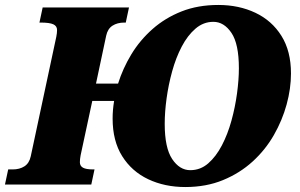

<svg xmlns="http://www.w3.org/2000/svg" viewBox="-55 -744 1208 774"><path d="M-35 0 -22 -61H-4Q24 -61 43.5 -73.5Q63 -86 69 -114L172 -596Q175 -611 175 -623Q175 -639 160 -646Q145 -653 109 -653H104L117 -714H465L452 -653H446Q418 -653 398.5 -640.5Q379 -628 373 -600L332 -407H421Q440 -468 474.5 -525Q509 -582 560 -627Q611 -672 677 -698Q743 -724 825 -724Q908 -724 974.5 -692.5Q1041 -661 1079.5 -599.5Q1118 -538 1118 -448Q1118 -387 1100.5 -323Q1083 -259 1049 -199.5Q1015 -140 963.5 -93Q912 -46 844 -18Q776 10 692 10Q609 10 542.5 -21.5Q476 -53 437.5 -114.5Q399 -176 399 -266Q399 -301 405 -337H317L270 -118Q267 -102 267 -90Q267 -75 279.5 -68Q292 -61 321 -61H326L313 0ZM712 -58Q753 -58 784.5 -85.5Q816 -113 839.5 -158Q863 -203 878 -257.5Q893 -312 900.5 -367.5Q908 -423 908 -469Q908 -567 878 -611.5Q848 -656 805 -656Q765 -656 733 -628.5Q701 -601 677.5 -556Q654 -511 639 -456.5Q624 -402 616.5 -347Q609 -292 609 -245Q609 -148 639 -103Q669 -58 712 -58Z"/></svg>

Font: Noto Serif Black
Style: Italic
Weight: 900
Italic angle: -12°
Designer: Monotype Design Team
Foundry: Monotype Imaging Inc.
Version: Version 2.013